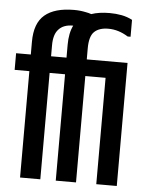

<svg xmlns="http://www.w3.org/2000/svg" viewBox="-52 -767 603 793"><g transform="rotate(5 250.0 -370.5)"><path d="M462 -526V-16H377V-457H293V-16H209V-457H145V-16H61V-457H0V-526H61V-579Q61 -656 102 -690.5Q143 -725 223 -725Q249 -725 272 -720Q284 -718 295 -714Q327 -725 371 -725Q397 -725 420.5 -720.5Q444 -716 465 -705V-635H453Q413 -660 371 -660Q333 -660 313 -641Q293 -622 293 -572V-526ZM165 -638Q145 -617 145 -572V-526H209V-579Q209 -628 225 -660H223Q185 -660 165 -638Z"/></g></svg>

Font: D2Coding
Style: Regular
Weight: 400
Monospace: yes
Designer: Yong-Rak Park; Jeong-Hwan Yoon; Sang-Min Lee;
Foundry: NHN Corporation
Version: Version 1.3.2; Build 20180524